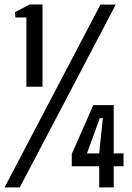

<svg xmlns="http://www.w3.org/2000/svg" viewBox="-51 -820 578 840"><path d="M64.5 -440.5V-743.5H16.5L14.5 -766.5L79 -800.5H135V-440.5ZM-31 0 388.5 -800H455.5L35.5 0ZM446.5 -360V-149H489.5V-92.5H446.5V0H383V-92.5H263V-146L357 -360ZM383 -149 391.5 -232.5 399 -303H385.5L360 -232.5L329.5 -149Z"/></svg>

Font: Big Shoulders Text Thin Medium
Style: Regular
Weight: 500
Version: Version 2.002